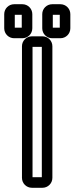

<svg xmlns="http://www.w3.org/2000/svg" viewBox="-21 -864 353 909"><path d="M133 -25V-642H177V-25ZM227 -22V-645C227 -671 206 -692 180 -692H130C104 -692 83 -671 83 -645V-22C83 4 104 25 130 25H180C206 25 227 4 227 -22ZM229 -733V-794H262V-733ZM312 -730V-797C312 -823 291 -844 265 -844H226C200 -844 179 -823 179 -797V-730C179 -704 200 -683 226 -683H265C291 -683 312 -704 312 -730ZM49 -733V-794H82V-733ZM132 -730V-797C132 -823 111 -844 85 -844H46C20 -844 -1 -823 -1 -797V-730C-1 -704 20 -683 46 -683H85C111 -683 132 -704 132 -730Z"/></svg>

Font: DIN Rundschrift
Style: EngKont
Weight: 400
Width: 3
Version: Version 1.027